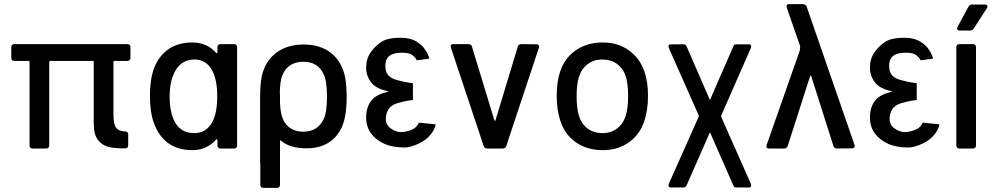

<svg xmlns="http://www.w3.org/2000/svg" viewBox="-20 -724 4872 936"><path d="M601 -427H538Q533 -427 533 -422V-168Q533 -117 546.5 -100.5Q560 -84 590 -83Q605 -83 605 -68V-16Q605 -1 590 -1Q544 0 512 -7Q480 -14 458.5 -40.5Q437 -67 437 -121V-422Q437 -427 432 -427H225Q220 -427 220 -422V-15Q220 -8 216 -4Q212 0 205 0H139Q132 0 128 -4Q124 -8 124 -15V-422Q124 -427 119 -427H50Q43 -427 39 -431Q35 -435 35 -442V-494Q35 -501 39 -505Q43 -509 50 -509H601Q608 -509 612 -505Q616 -501 616 -494V-442Q616 -435 612 -431Q608 -427 601 -427Z M1055 -509H1121Q1128 -509 1132 -505Q1136 -501 1136 -494V-15Q1136 -8 1132 -4Q1128 0 1121 0H1055Q1048 0 1044 -4Q1040 -8 1040 -15V-41Q1040 -44 1038 -45Q1036 -46 1034 -44Q1012 -19 982.5 -5.5Q953 8 918 8Q846 8 798.5 -27.5Q751 -63 729 -128Q711 -178 711 -256Q711 -329 726 -377Q747 -443 795.5 -480Q844 -517 918 -517Q953 -517 982.5 -504Q1012 -491 1034 -466Q1036 -464 1038 -464.5Q1040 -465 1040 -468V-494Q1040 -501 1044 -505Q1048 -509 1055 -509ZM1039 -255Q1039 -337 1013 -383Q984 -434 928 -434Q870 -434 839 -386Q807 -336 807 -254Q807 -177 832 -130Q861 -75 928 -75Q985 -75 1015 -129Q1039 -173 1039 -255Z M1345 -219Q1348 -167 1360 -142Q1373 -113 1398 -97.5Q1423 -82 1458 -82Q1527 -82 1556 -140Q1574 -172 1574 -252Q1574 -328 1559 -359Q1532 -423 1459 -423Q1422 -423 1396 -406.5Q1370 -390 1357 -358Q1345 -331 1344 -269Q1345 -266 1345 -263ZM1249 80Q1248 70 1248 58V-250Q1248 -335 1263 -377Q1284 -439 1335.5 -473Q1387 -507 1461 -507Q1530 -507 1578.5 -476.5Q1627 -446 1650 -389Q1670 -343 1670 -252Q1670 -148 1642 -95Q1592 -1 1474 -1Q1393 -1 1350 -38Q1348 -40 1346 -40L1345 -39V177Q1345 184 1341 188Q1337 192 1330 192H1264Q1257 192 1253 188Q1249 184 1249 177Z M1875 -278Q1816 -291 1793 -318Q1765 -351 1765 -393Q1765 -439 1788.5 -471Q1812 -503 1842 -521.5Q1872 -540 1932 -540Q1980 -540 2010 -521.5Q2040 -503 2053 -481Q2067 -461 2073 -438L2012 -430Q2005 -445 1989.5 -456Q1974 -467 1942 -467Q1890 -467 1872 -445.5Q1854 -424 1860 -385.5Q1866 -347 1914.5 -334Q1963 -321 1991 -319Q1992 -318 1993 -318V-237Q1992 -237 1991 -236Q1963 -234 1917.5 -221Q1872 -208 1863 -164.5Q1854 -121 1882.5 -99.5Q1911 -78 1942.5 -80.5Q1974 -83 2001 -99Q2016 -111 2022 -126L2104 -118Q2099 -94 2084 -74Q2061 -42 2020.5 -23.5Q1980 -5 1953 -5Q1893 -5 1852.5 -23.5Q1812 -42 1788.5 -74Q1765 -106 1765 -152Q1765 -204 1793 -237Q1816 -264 1875 -278Z M2338 -12 2178 -492Q2177 -494 2177 -498Q2177 -509 2190 -509H2264Q2270 -509 2275 -505.5Q2280 -502 2281 -496L2390 -138Q2391 -134 2393 -134.5Q2395 -135 2396 -139L2504 -496Q2505 -502 2510 -505.5Q2515 -509 2521 -509L2595 -508Q2603 -508 2606 -503.5Q2609 -499 2607 -491L2448 -12Q2444 0 2431 0H2355Q2342 0 2338 -12Z M2712 -134Q2694 -188 2694 -256Q2694 -327 2711 -376Q2733 -442 2788 -479.5Q2843 -517 2919 -517Q2991 -517 3044.5 -479.5Q3098 -442 3121 -377Q3139 -326 3139 -257Q3139 -187 3121 -134Q3099 -67 3045 -29.5Q2991 8 2918 8Q2843 8 2788.5 -29.5Q2734 -67 2712 -134ZM3031 -161Q3042 -199 3042 -255Q3042 -311 3032 -348Q3019 -389 2989 -411.5Q2959 -434 2916 -434Q2875 -434 2845 -411.5Q2815 -389 2802 -348Q2791 -313 2791 -255Q2791 -197 2802 -161Q2814 -120 2844.5 -97.5Q2875 -75 2918 -75Q2958 -75 2988 -97.5Q3018 -120 3031 -161Z M3239 181Q3239 175 3241 171L3386 -155Q3388 -158 3386 -162L3241 -489Q3239 -495 3239 -499Q3239 -503 3242 -505.5Q3245 -508 3249 -508H3313Q3322 -508 3327 -498L3439 -241Q3441 -235 3443 -241L3555 -498Q3559 -508 3569 -508H3632Q3636 -508 3639 -505.5Q3642 -503 3642 -499Q3642 -495 3640 -489L3496 -161Q3495 -157 3496 -154L3640 171Q3642 175 3642 181Q3642 185 3639 187.5Q3636 190 3632 190H3569Q3559 190 3555 180L3443 -75Q3441 -81 3439 -75L3327 180Q3322 190 3313 190H3249Q3245 190 3242 187.5Q3239 185 3239 181Z M4146 -17Q4148 -10 4145 -5.5Q4142 -1 4134 -1L4060 0Q4054 0 4049 -3.5Q4044 -7 4043 -12L3935 -352Q3934 -355 3932 -355.5Q3930 -356 3929 -352L3820 -12Q3819 -7 3814 -3.5Q3809 0 3803 0H3729Q3716 0 3716 -10Q3716 -14 3717 -16L3877 -472Q3882 -485 3880 -501L3815 -688Q3813 -695 3816 -699.5Q3819 -704 3827 -704H3892Q3905 -704 3912 -693Z M4331 -278Q4272 -291 4249 -318Q4221 -351 4221 -393Q4221 -439 4244.5 -471Q4268 -503 4298 -521.5Q4328 -540 4388 -540Q4436 -540 4466 -521.5Q4496 -503 4509 -481Q4523 -461 4529 -438L4468 -430Q4461 -445 4445.5 -456Q4430 -467 4398 -467Q4346 -467 4328 -445.5Q4310 -424 4316 -385.5Q4322 -347 4370.5 -334Q4419 -321 4447 -319Q4448 -318 4449 -318V-237Q4448 -237 4447 -236Q4419 -234 4373.5 -221Q4328 -208 4319 -164.5Q4310 -121 4338.5 -99.5Q4367 -78 4398.5 -80.5Q4430 -83 4457 -99Q4472 -111 4478 -126L4560 -118Q4555 -94 4540 -74Q4517 -42 4476.5 -23.5Q4436 -5 4409 -5Q4349 -5 4308.5 -23.5Q4268 -42 4244.5 -74Q4221 -106 4221 -152Q4221 -204 4249 -237Q4272 -264 4331 -278Z M4642 -15V-494Q4642 -501 4646 -505Q4650 -509 4657 -509H4723Q4730 -509 4734 -505Q4738 -501 4738 -494V-15Q4738 -8 4734 -4Q4730 0 4723 0H4657Q4650 0 4646 -4Q4642 -8 4642 -15ZM4646 -585 4648 -593 4701 -691Q4707 -702 4719 -702H4781Q4787 -702 4790.5 -699.5Q4794 -697 4794 -693Q4794 -688 4791 -684L4727 -585Q4721 -575 4709 -575H4658Q4646 -575 4646 -585Z"/></svg>

Font: Barlow_Medium_SS
Style: Regular
Weight: 500
Designer: Jeremy Tribby
Foundry: Jeremy Tribby
Version: Version 1.101 August 23, 2024